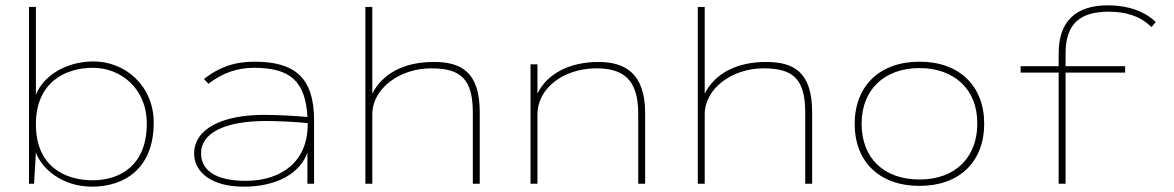

<svg xmlns="http://www.w3.org/2000/svg" viewBox="-20 -691 4415 722"><path d="M325 11C446 11 558 -55 558 -230C558 -369 450 -460 332 -460C229 -460 144 -407 115 -335V-665H89V0H108L115 -117C137 -57 212 10 325 11ZM327 -13C226 -14 115 -63 115 -224C115 -380 224 -437 332 -436C434 -435 532 -359 532 -226C532 -72 435 -13 327 -13Z M897 11C1021 11 1110 -40 1136 -118V0H1161V-240C1161 -401 1086 -459 937 -459C859 -459 802 -437 747 -394L764 -376C818 -418 874 -436 935 -436C1071 -436 1129 -386 1136 -251C1084 -256 1017 -259 972 -259C815 -259 710 -206 710 -114C710 -42 777 11 897 11ZM736 -115C736 -189 822 -236 980 -236C1022 -236 1091 -233 1137 -228C1137 -227 1137 -224 1137 -222C1137 -84 1039 -11 904 -11C789 -11 736 -52 736 -115Z M1354 0H1380V-261C1380 -359 1484 -434 1601 -434C1712 -434 1758 -395 1758 -267V0H1784V-269C1784 -421 1714 -458 1611 -458C1500 -458 1419 -415 1380 -339V-665H1354Z M1975 0H2001V-261C2001 -355 2093 -433 2222 -434C2322 -434 2380 -394 2380 -264V0H2406V-266C2406 -418 2327 -458 2231 -458C2123 -458 2038 -415 2001 -339V-449H1975Z M2604 0H2630V-261C2630 -359 2734 -434 2851 -434C2962 -434 3008 -395 3008 -267V0H3034V-269C3034 -421 2964 -458 2861 -458C2750 -458 2669 -415 2630 -339V-665H2604Z M3438 8C3588 8 3681 -83 3681 -226C3681 -367 3588 -459 3438 -459C3287 -459 3194 -367 3194 -225C3194 -83 3287 8 3438 8ZM3438 -16C3304 -16 3220 -96 3220 -226C3220 -353 3305 -435 3438 -435C3565 -435 3656 -358 3655 -226C3655 -100 3573 -16 3438 -16Z M3961 0H3987V-418H4211V-442H3987V-490C3987 -602 4042 -647 4149 -647C4211 -647 4267 -632 4310 -589L4326 -608C4284 -650 4218 -671 4147 -671C4024 -671 3961 -610 3961 -490V-442H3818V-418H3961Z"/></svg>

Font: Inconsolata Expanded ExtraLight
Style: Regular
Weight: 200
Width: 7
Monospace: yes
Designer: Raph Levien, Cyreal, Brenton Simpson
Foundry: Raph Levien, Cyreal, Google
Version: Version 3.100